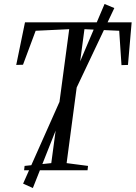

<svg xmlns="http://www.w3.org/2000/svg" viewBox="-20 -855 681 964"><path d="M101 0 103.5 -22 237.5 -36 327.5 -708.5 159 -700.5 95.5 -530 61.5 -529 105.5 -743H641L622.5 -529L590 -528L578.5 -700.5L404 -708.5L314.5 -36L422 -22L419.5 0ZM96 67 298 -387 324.5 -410.5 505 -835 554 -814.5 355.5 -395.5 328.5 -373.5 145 89Z"/></svg>

Font: Merriweather 120pt Light
Style: Italic
Weight: 300
Italic angle: -7.8°
Version: Version 2.101